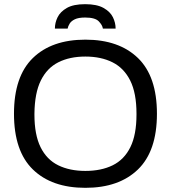

<svg xmlns="http://www.w3.org/2000/svg" viewBox="-20 -888 818 920"><path d="M389 12Q228 12 137.5 -76Q47 -164 47 -343Q47 -522 137.5 -610Q228 -698 389 -698Q550 -698 641 -610Q732 -522 732 -343Q732 -164 641 -76Q550 12 389 12ZM389 -69Q465 -69 520 -96Q575 -123 604.5 -182.5Q634 -242 634 -339V-343Q634 -442 604 -502Q574 -562 519 -589.5Q464 -617 389 -617Q314 -617 259.5 -589.5Q205 -562 175.5 -502Q146 -442 145 -343V-339Q145 -242 174.5 -182.5Q204 -123 259 -96Q314 -69 389 -69ZM243 -751Q243 -779 256 -805.5Q269 -832 300.5 -850Q332 -868 388 -868Q444 -868 476 -850Q508 -832 521 -805.5Q534 -779 534 -751H473Q471 -767 453.5 -785.5Q436 -804 388 -804Q356 -804 338.5 -795.5Q321 -787 313.5 -774.5Q306 -762 304 -751Z"/></svg>

Font: Archivo VF Beta
Style: Regular
Weight: 400
Designer: Hector Gatti
Foundry: Omnibus-Type
Version: Version 1.002